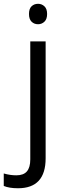

<svg xmlns="http://www.w3.org/2000/svg" viewBox="-74 -754 347 1014"><path d="M21 240.2Q-25.4 240.2 -54.2 228V162.1Q-20.5 171.9 12.2 171.9Q50.3 171.9 68.1 151.1Q85.9 130.4 85.9 87.9V-535.2H167V82Q167 240.2 21 240.2ZM79.1 -680.2Q79.1 -708 92.8 -720.9Q106.4 -733.9 127 -733.9Q146.5 -733.9 160.6 -720.7Q174.8 -707.5 174.8 -680.2Q174.8 -652.8 160.6 -639.4Q146.5 -626 127 -626Q106.4 -626 92.8 -639.4Q79.1 -652.8 79.1 -680.2Z"/></svg>

Font: HunimalSansv1.5
Style: Regular
Weight: 400
Foundry: Ascender Corporation
Version: Version 1.10